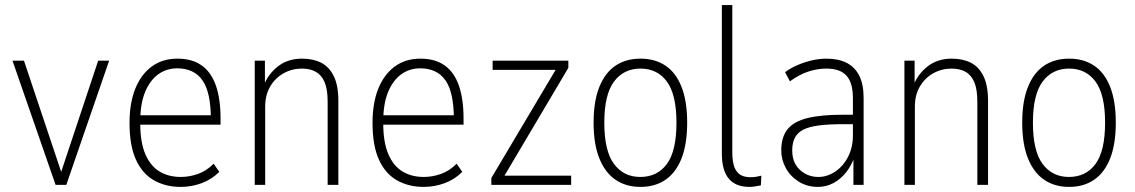

<svg xmlns="http://www.w3.org/2000/svg" viewBox="-20 -725 4451 753"><path d="M198 0 29 -487H74L230 -21H210L365 -487H408L240 0Z M689 8Q629 8 583.5 -18Q538 -44 513 -99Q488 -154 488 -243Q488 -321 510.5 -377Q533 -433 575 -464Q617 -495 676 -495Q734 -495 771.5 -468Q809 -441 827 -388.5Q845 -336 845 -260V-236H516V-273H823L807 -257Q807 -363 774 -410Q741 -457 675 -457Q633 -457 600.5 -433.5Q568 -410 549 -364Q530 -318 530 -248V-242Q530 -167 550 -120.5Q570 -74 605.5 -52.5Q641 -31 689 -31Q722 -31 755.5 -42.5Q789 -54 818 -83L840 -51Q810 -21 770.5 -6.5Q731 8 689 8Z M979 0V-487H1019V-391H1015Q1032 -435 1070.5 -465Q1109 -495 1165 -495Q1208 -495 1239.5 -479Q1271 -463 1289 -426.5Q1307 -390 1307 -329V0H1265V-326Q1265 -375 1253 -403Q1241 -431 1218.5 -443.5Q1196 -456 1164 -456Q1125 -456 1092 -437.5Q1059 -419 1039.5 -385.5Q1020 -352 1020 -307V0Z M1642 8Q1582 8 1536.5 -18Q1491 -44 1466 -99Q1441 -154 1441 -243Q1441 -321 1463.5 -377Q1486 -433 1528 -464Q1570 -495 1629 -495Q1687 -495 1724.5 -468Q1762 -441 1780 -388.5Q1798 -336 1798 -260V-236H1469V-273H1776L1760 -257Q1760 -363 1727 -410Q1694 -457 1628 -457Q1586 -457 1553.5 -433.5Q1521 -410 1502 -364Q1483 -318 1483 -248V-242Q1483 -167 1503 -120.5Q1523 -74 1558.5 -52.5Q1594 -31 1642 -31Q1675 -31 1708.5 -42.5Q1742 -54 1771 -83L1793 -51Q1763 -21 1723.5 -6.5Q1684 8 1642 8Z M1907 0V-27L2168 -466L2171 -451H1912V-487H2209V-459L1949 -20L1945 -36H2220V0Z M2492 8Q2435 8 2394 -20Q2353 -48 2330.5 -104Q2308 -160 2308 -244Q2308 -328 2330.5 -384Q2353 -440 2394 -467.5Q2435 -495 2492 -495Q2549 -495 2590 -467.5Q2631 -440 2653 -384Q2675 -328 2675 -244Q2675 -160 2653 -104Q2631 -48 2590 -20Q2549 8 2492 8ZM2491 -31Q2558 -31 2595.5 -82Q2633 -133 2633 -244Q2633 -354 2595.5 -405Q2558 -456 2492 -456Q2426 -456 2388 -405Q2350 -354 2350 -244Q2350 -133 2388 -82Q2426 -31 2491 -31Z M2919 8Q2865 8 2838 -24.5Q2811 -57 2811 -123V-705H2852V-126Q2852 -102 2857 -80Q2862 -58 2877.5 -44Q2893 -30 2923 -30Q2935 -30 2947 -32Q2959 -34 2966 -36L2964 2Q2948 5 2938.5 6.5Q2929 8 2919 8Z M3188 8Q3145 8 3112 -13Q3079 -34 3061.5 -66.5Q3044 -99 3044 -135Q3044 -188 3069 -218.5Q3094 -249 3147 -262Q3200 -275 3284 -275H3335V-238H3286Q3230 -238 3191.5 -233Q3153 -228 3130.5 -216.5Q3108 -205 3097.5 -185Q3087 -165 3087 -135Q3087 -87 3117 -59Q3147 -31 3190 -31Q3224 -31 3255.5 -52Q3287 -73 3306 -110Q3325 -147 3325 -194V-340Q3325 -400 3300 -428Q3275 -456 3221 -456Q3186 -456 3150.5 -444.5Q3115 -433 3078 -406L3059 -442Q3082 -459 3109.5 -470.5Q3137 -482 3165.5 -488.5Q3194 -495 3221 -495Q3268 -495 3300.5 -478.5Q3333 -462 3350 -428Q3367 -394 3367 -341V0H3327V-110H3331Q3320 -77 3299 -50Q3278 -23 3249.5 -7.5Q3221 8 3188 8Z M3527 0V-487H3567V-391H3563Q3580 -435 3618.5 -465Q3657 -495 3713 -495Q3756 -495 3787.5 -479Q3819 -463 3837 -426.5Q3855 -390 3855 -329V0H3813V-326Q3813 -375 3801 -403Q3789 -431 3766.5 -443.5Q3744 -456 3712 -456Q3673 -456 3640 -437.5Q3607 -419 3587.5 -385.5Q3568 -352 3568 -307V0Z M4173 8Q4116 8 4075 -20Q4034 -48 4011.5 -104Q3989 -160 3989 -244Q3989 -328 4011.5 -384Q4034 -440 4075 -467.5Q4116 -495 4173 -495Q4230 -495 4271 -467.5Q4312 -440 4334 -384Q4356 -328 4356 -244Q4356 -160 4334 -104Q4312 -48 4271 -20Q4230 8 4173 8ZM4172 -31Q4239 -31 4276.5 -82Q4314 -133 4314 -244Q4314 -354 4276.5 -405Q4239 -456 4173 -456Q4107 -456 4069 -405Q4031 -354 4031 -244Q4031 -133 4069 -82Q4107 -31 4172 -31Z"/></svg>

Font: Nunito Sans 10pt Condensed ExtraLight
Style: Regular
Weight: 250
Width: 3
Designer: Vernon Adams
Foundry: Vernon Adams
Version: Version 3.101;gftools[0.9.27]